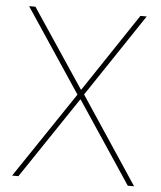

<svg xmlns="http://www.w3.org/2000/svg" viewBox="-51 -743 660 787"><g transform="rotate(5 279.0 -349.0)"><path d="M28 0 266 -354 37 -698H63L278 -376H280L495 -698H521L293 -357L530 0H504L281 -335H279L54 0Z"/></g></svg>

Font: IBM Plex Sans Thin
Style: Regular
Weight: 250
Designer: Mike Abbink, Paul van der Laan, Pieter van Rosmalen
Foundry: Bold Monday
Version: Version 3.201